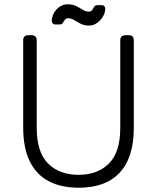

<svg xmlns="http://www.w3.org/2000/svg" viewBox="-20 -864 731 894"><path d="M346 10Q265 10 207.5 -20Q150 -50 119 -112Q88 -174 88 -271V-677Q88 -688 94 -694Q100 -700 110 -700H128Q139 -700 145 -694Q151 -688 151 -677V-268Q151 -156 203.5 -103Q256 -50 346 -50Q435 -50 487.5 -103Q540 -156 540 -268V-677Q540 -688 546.5 -694Q553 -700 563 -700H581Q591 -700 597 -694Q603 -688 603 -677V-271Q603 -174 572.5 -112Q542 -50 485 -20Q428 10 346 10ZM395 -745Q372 -745 355.5 -753.5Q339 -762 325.5 -770.5Q312 -779 298 -779Q287 -779 282 -772Q277 -765 272.5 -757.5Q268 -750 257 -750H237Q230 -750 225.5 -755Q221 -760 221 -766Q221 -780 226.5 -794Q232 -808 242.5 -819.5Q253 -831 266.5 -837.5Q280 -844 295 -844Q319 -844 335.5 -835.5Q352 -827 365.5 -818.5Q379 -810 393 -810Q405 -810 409.5 -817.5Q414 -825 418.5 -832.5Q423 -840 434 -840H454Q462 -840 466 -835Q470 -830 470 -824Q470 -810 464 -796Q458 -782 447.5 -770.5Q437 -759 423.5 -752Q410 -745 395 -745Z"/></svg>

Font: Rubik Light Light
Style: Regular
Weight: 300
Version: Version 2.101